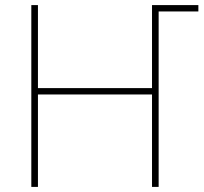

<svg xmlns="http://www.w3.org/2000/svg" viewBox="-20 -734 802 754"><path d="M103 0V-714H129V-388H577V-714H759V-689H603V0H577V-363H129V0Z"/></svg>

Font: Noto Sans UI Thin
Style: Regular
Weight: 250
Designer: Monotype Design Team
Foundry: Monotype Imaging Inc.
Version: Version 1.901